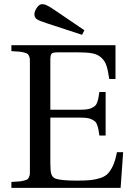

<svg xmlns="http://www.w3.org/2000/svg" viewBox="-20 -911 646 931"><path d="M147 -837.9Q145.5 -852.5 156.5 -870.1Q167.5 -887.7 179.2 -890.1Q190.9 -892.1 204.1 -886.5Q217.3 -880.9 244.1 -862.8L389.2 -764.2L377.9 -742.2L208 -797.9Q172.9 -809.1 160.6 -816.7Q148.4 -824.2 147 -837.9ZM35.2 0V-28.8Q60.5 -30.3 72.8 -31.2Q85 -32.2 97.2 -35.6Q109.4 -39.1 113.3 -41.7Q117.2 -44.4 120.8 -52.7Q124.5 -61 124.8 -68.6Q125 -76.2 125 -92.8V-599.1Q125 -615.7 124.8 -623.3Q124.5 -630.9 120.8 -639.2Q117.2 -647.5 113.3 -650.1Q109.4 -652.8 97.2 -656.2Q85 -659.7 72.8 -660.6Q60.5 -661.6 35.2 -663.1V-691.9H540V-527.8H509.8Q503.9 -569.3 496.3 -592.3Q488.8 -615.2 471.7 -631.1Q454.6 -647 428.7 -652.1Q402.8 -657.2 358.9 -657.2H261.2Q236.8 -657.2 230.5 -651.1Q224.1 -645 224.1 -621.1V-378.9H363.8Q385.3 -378.9 399.9 -380.6Q414.6 -382.3 425 -387.7Q435.5 -393.1 441.4 -398.2Q447.3 -403.3 451.4 -415.3Q455.6 -427.2 457.3 -436.5Q459 -445.8 461.9 -464.8H492.2V-253.9H461.9Q459 -273.4 457.3 -282.7Q455.6 -292 451.4 -304.2Q447.3 -316.4 441.4 -321.5Q435.5 -326.7 425 -332Q414.6 -337.4 399.9 -339.1Q385.3 -340.8 363.8 -340.8H224.1V-120.1Q224.1 -82 229 -66.7Q233.9 -51.3 249 -44.9Q275.4 -35.2 353 -35.2Q394 -35.2 419.7 -37.8Q445.3 -40.5 468.5 -48.3Q491.7 -56.2 505.4 -71.8Q519 -87.4 529.5 -111.6Q540 -135.7 546.9 -172.9H577.1L564.9 0Z"/></svg>

Font: Heuristica
Style: Regular
Weight: 400
Version: Version 1.0.2